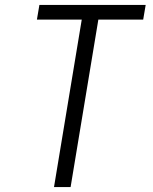

<svg xmlns="http://www.w3.org/2000/svg" viewBox="-20 -755 616 775"><path d="M198 0H265L377 -676H558L568 -735H139L129 -676H310Z"/></svg>

Font: Iosevka Sparkle Light
Style: Italic
Weight: 300
Italic angle: -9°
Designer: Belleve Invis
Foundry: Belleve Invis
Version: Version 4.5.0; ttfautohint (v1.8.3)